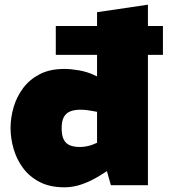

<svg xmlns="http://www.w3.org/2000/svg" viewBox="-20 -790 720 819"><path d="M255 9Q193 9 149.5 -13.5Q106 -36 78.5 -73Q51 -110 38 -155Q25 -200 25 -244Q25 -288 38 -332.5Q51 -377 78.5 -414Q106 -451 149.5 -473.5Q193 -496 255 -496Q282 -496 316.5 -490Q351 -484 379 -471L394 -464V-556H218V-679H394V-738L611 -770V-679H675V-556H611V0H453L436 -60L406 -41Q369 -18 331 -4.5Q293 9 255 9ZM243 -243Q243 -212 252 -194.5Q261 -177 278.5 -170Q296 -163 321 -163Q333 -163 347.5 -165.5Q362 -168 375 -173L394 -181V-313L372 -317Q362 -319 349.5 -320.5Q337 -322 323 -322Q298 -322 280 -315Q262 -308 252.5 -291Q243 -274 243 -243Z"/></svg>

Font: REM Medium Black
Style: Regular
Weight: 900
Version: Version 1.005;gftools[0.9.28]